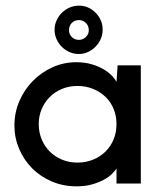

<svg xmlns="http://www.w3.org/2000/svg" viewBox="-20 -649 578 679"><path d="M224 -542Q224 -528 234 -518Q244 -508 259 -508Q273 -508 283.5 -518Q294 -528 294 -542Q294 -558 283.5 -568Q273 -578 259 -578Q244 -578 234 -568Q224 -558 224 -542ZM173 -544Q173 -561 180 -576.5Q187 -592 198.5 -603.5Q210 -615 225.5 -622Q241 -629 259 -629Q293 -629 318 -604Q343 -579 343 -544Q343 -526 336 -510.5Q329 -495 317.5 -483.5Q306 -472 291 -465Q276 -458 259 -458Q241 -458 225.5 -465Q210 -472 198.5 -483.5Q187 -495 180 -510.5Q173 -526 173 -544ZM127.5 -263.5Q117 -239 117 -210Q117 -181 127.5 -156Q138 -131 156 -113Q174 -95 199 -84.5Q224 -74 254 -74Q284 -74 309.5 -84.5Q335 -95 353.5 -113.5Q372 -132 382 -156.5Q392 -181 392 -210Q392 -239 382 -263.5Q372 -288 353.5 -306Q335 -324 309.5 -334.5Q284 -345 254 -345Q224 -345 199 -334.5Q174 -324 156 -306Q138 -288 127.5 -263.5ZM31 -205Q31 -251 48.5 -291.5Q66 -332 96 -362.5Q126 -393 165.5 -411Q205 -429 250 -429Q280 -429 305 -421.5Q330 -414 348 -403Q366 -392 377 -380Q388 -368 392 -359L396 -418H478V0H392V-53Q387 -45 376 -34Q365 -23 347.5 -13.5Q330 -4 306 3Q282 10 251 10Q203 10 162.5 -7.5Q122 -25 93 -54.5Q64 -84 47.5 -123Q31 -162 31 -205Z"/></svg>

Font: JosefinSans
Style: SemiBold
Weight: 600
Designer: Santiago Orozco
Foundry: Typemade
Version: Version 1.0 ; ttfautohint (v1.3)